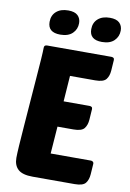

<svg xmlns="http://www.w3.org/2000/svg" viewBox="-99 -976 699 1035"><g transform="rotate(10 250.5 -458.0)"><path d="M155 0Q99 0 75 -22Q51 -44 51 -85Q51 -105 54 -153.5Q57 -202 62 -264Q67 -326 72 -395Q77 -464 82 -525Q87 -586 90 -632Q93 -678 93 -695Q93 -710 109 -710H461Q467 -710 472 -707Q477 -704 477 -696L473 -637Q471 -607 456.5 -588.5Q442 -570 397 -570H259L249 -429H391Q397 -429 402 -426Q407 -423 407 -415L403 -356Q401 -326 386.5 -307.5Q372 -289 327 -289H240L229 -140H449Q455 -140 460 -136.5Q465 -133 465 -126L461 -67Q459 -37 444.5 -18.5Q430 0 385 0ZM100 -838Q100 -874 124 -895Q148 -916 189 -916Q225 -916 241.5 -900Q258 -884 258 -858Q258 -825 235 -802.5Q212 -780 168 -780Q100 -780 100 -838ZM328 -838Q328 -874 352 -895Q376 -916 417 -916Q453 -916 469.5 -900Q486 -884 486 -858Q486 -825 463 -802.5Q440 -780 396 -780Q328 -780 328 -838Z"/></g></svg>

Font: Poetsen One
Style: Regular
Weight: 400
Designer: Pablo Impallari, Rodrigo Fuenzalida
Foundry: Pablo Impallari, Rodrigo Fuenzalida
Version: Version 1.001; ttfautohint (v0.93) -l 8 -r 50 -G 200 -x 14 -